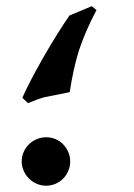

<svg xmlns="http://www.w3.org/2000/svg" viewBox="-20 -593 427 613"><path d="M126 0Q109.9 -0.5 95.9 -6.8Q82 -13.2 71.8 -23.7Q61.5 -34.2 55.4 -48.1Q49.3 -62 49.3 -77.6Q49.3 -94.2 55.7 -108.2Q62 -122.1 72.8 -132.6Q83.5 -143.1 97.7 -148.9Q111.8 -154.8 127 -154.8Q143.1 -154.8 157.2 -148.9Q171.4 -143.1 181.6 -132.3Q191.9 -121.6 198 -107.7Q204.1 -93.8 204.1 -77.1Q204.1 -61.5 198 -47.4Q191.9 -33.2 181.6 -22.7Q171.4 -12.2 157 -6.1Q142.6 0 126 0ZM288.1 -561Q270 -526.9 256.1 -494.6Q242.2 -462.4 231.9 -431.6Q222.2 -400.4 215.1 -367.4Q208 -334.5 202.6 -298.8Q165 -291 144.8 -287.1Q124.5 -283.2 122.1 -282.7Q111.3 -279.8 98.1 -274.9Q85 -270 69.3 -263.7L51.3 -280.8Q71.8 -327.6 117.7 -408.7Q141.6 -450.2 162.4 -483.4Q183.1 -516.6 201.7 -543.5L272.9 -573.2Z"/></svg>

Font: XB Kayhan
Style: Bold
Weight: 700
Designer: Behnam
Foundry: Irmug
Version: Version 7.300 2009